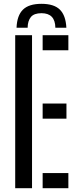

<svg xmlns="http://www.w3.org/2000/svg" viewBox="-20 -984 406 1004"><path d="M59.5 0V-800H147.5V0ZM203 -721V-800H337.5V-721ZM203 -363.5V-442.5H327.5V-363.5ZM203 0V-79H337.5V0ZM197 -964Q131 -964 100 -933.5Q69 -903 66.5 -839H124.5Q125 -875 141.5 -895Q158 -915 197 -915Q268.5 -915 269.5 -839H327Q324 -903 293.2 -933.5Q262.5 -964 197 -964Z"/></svg>

Font: Big Shoulders Stencil Text Medium
Style: Regular
Weight: 500
Designer: Patric King
Foundry: XO Type Co
Version: Version 1.000